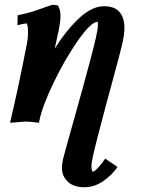

<svg xmlns="http://www.w3.org/2000/svg" viewBox="-20 -517 623 812"><path d="M203.1 -497.1 224.6 -494.1Q235.8 -477.1 235.8 -450.7Q235.8 -424.3 226.6 -380.9Q213.4 -320.3 211.4 -311.5Q262.7 -392.6 316.4 -441.7Q370.1 -490.7 419.9 -490.7Q463.9 -490.7 485.1 -466.6Q506.3 -442.4 506.3 -398.4Q506.3 -372.1 496.6 -329.1Q489.3 -297.4 455.6 -173.6Q421.9 -49.8 394.3 56.6Q366.7 163.1 366.7 182.1Q366.7 209 373.5 209Q382.3 209 413.1 170.9L412.1 171.9Q412.6 170.9 418.5 162.6Q424.3 154.3 424.8 153.8L477.1 189Q454.1 223.1 416.5 249Q378.9 274.9 336.9 274.9Q290.5 274.9 266.1 250.7Q241.7 226.6 241.7 193.4Q241.7 177.7 246.6 155.8Q254.4 124 293 -12.2Q331.5 -148.4 362.8 -266.1Q394 -383.8 394 -407.7Q394 -424.8 393.1 -424.8Q365.2 -424.8 309.8 -345.7Q254.4 -266.6 206.1 -166Q157.7 -65.4 146.5 -5.9H146Q146 -4.4 145.8 -2Q145.5 0.5 145 2Q104 -2.9 86.9 -2.9L22.5 2.4Q62 -166.5 94.2 -334.5Q98.6 -355.5 98.6 -377.9Q98.6 -418 90.8 -418Q85.9 -418 53.7 -410.6L54.7 -452.6Q85 -458.5 109.9 -465.8Q134.8 -473.1 160.6 -482.7Q186.5 -492.2 203.1 -497.1Z"/></svg>

Font: Flanker
Style: Bold Italic
Weight: 700
Italic angle: -12°
Designer: Flanker
Version: Version 2.000